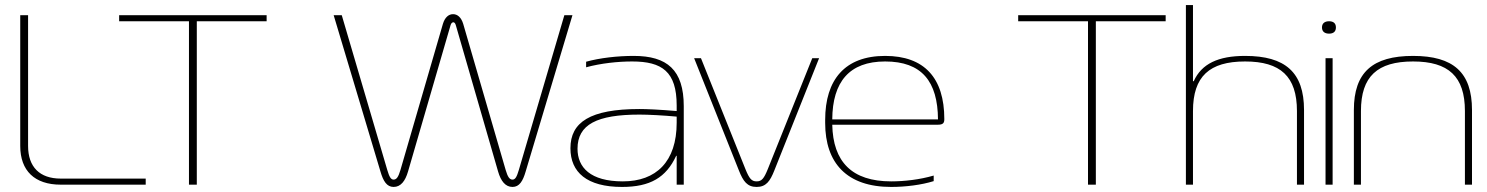

<svg xmlns="http://www.w3.org/2000/svg" viewBox="-20 -730 5879 759"><path d="M60 -670V-153C60 -55 117 0 220 0H556V-24H220C137 -24 91 -70 91 -153V-670Z M1034 -670H451V-646H727V0H758V-646H1034Z M1593 -52 1761 -630C1763 -638 1768 -642 1772 -642C1776 -642 1780 -638 1782 -630L1949 -52C1960 -14 1978 9 2006 9C2033 9 2047 -14 2058 -52L2243 -670H2211L2031 -58C2023 -31 2017 -20 2006 -20C1994 -20 1987 -31 1979 -58L1811 -636C1803 -662 1788 -674 1771 -674C1754 -674 1739 -662 1731 -636L1563 -58C1555 -31 1548 -20 1536 -20C1525 -20 1519 -31 1511 -58L1331 -670H1299L1484 -52C1495 -14 1509 9 1536 9C1564 9 1582 -14 1593 -52Z M2485 -509C2421 -509 2351 -501 2297 -486V-464C2356 -480 2423 -487 2479 -487C2597 -487 2655 -447 2655 -313V-291C2585 -297 2536 -299 2508 -299C2313 -299 2235 -247 2235 -144C2235 -49 2300 9 2439 9C2550 9 2613 -28 2653 -114H2655V0H2683V-310C2683 -454 2617 -509 2485 -509ZM2263 -142C2263 -238 2340 -277 2508 -277C2543 -277 2601 -274 2655 -269V-245C2655 -91 2574 -13 2442 -13C2314 -13 2263 -68 2263 -142Z M2724 -500 2901 -56C2918 -13 2934 9 2971 9C3008 9 3024 -13 3041 -56L3218 -500H3191L3015 -61C3000 -24 2991 -13 2971 -13C2951 -13 2942 -24 2927 -61L2751 -500Z M3713 -259C3713 -422 3634 -509 3479 -509C3320 -509 3242 -415 3242 -256V-244C3242 -85 3328 9 3503 9C3560 9 3623 1 3671 -14V-36C3616 -20 3555 -13 3503 -13C3347 -13 3273 -91 3270 -237H3688C3709 -237 3713 -245 3713 -259ZM3270 -258C3271 -407 3338 -487 3479 -487C3624 -487 3687 -408 3688 -258Z M4588 -670H4005V-646H4281V0H4312V-646H4588Z M4668 -710V0H4696V-291C4696 -428 4761 -487 4902 -487C5042 -487 5107 -428 5107 -291V0H5135V-295C5135 -444 5061 -509 4902 -509C4796 -509 4730 -478 4699 -409H4696V-710Z M5220 -500V0H5248V-500ZM5206 -621C5206 -606 5216 -597 5234 -597C5252 -597 5261 -606 5261 -621V-622C5261 -637 5252 -646 5234 -646C5216 -646 5206 -637 5206 -622Z M5332 -295V0H5360V-291C5360 -428 5425 -487 5566 -487C5706 -487 5771 -428 5771 -291V0H5799V-295C5799 -444 5725 -509 5566 -509C5406 -509 5332 -444 5332 -295Z"/></svg>

Font: LT Wave Thin
Style: Regular
Weight: 100
Designer: Daniel Lyons
Version: Version 2.5 (Glyphs App)